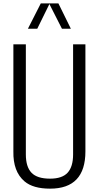

<svg xmlns="http://www.w3.org/2000/svg" viewBox="-20 -1102 593 1135"><path d="M200.2 -932.1H145L221.2 -1082H325.2L398.9 -932.1H346.2L272 -1078.1ZM59.1 -207V-839.8H132.8V-189Q132.8 -115.7 166.3 -80.8Q199.7 -45.9 275.9 -45.9Q347.7 -45.9 379.9 -81.3Q412.1 -116.7 412.1 -189V-839.8H484.9V-207Q484.9 13.2 275.9 13.2Q175.8 13.2 125 -29.8Q56.6 -87.9 59.1 -207Z"/></svg>

Font: VL Oswald
Style: Light
Weight: 300
Designer: vernon adams
Foundry: vernon adams
Version: Version ; ttfautohint (v0.92.18-e454-dirty) -l 8 -r 50 -G 20